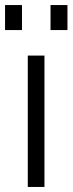

<svg xmlns="http://www.w3.org/2000/svg" viewBox="-49 -740 287 760"><path d="M61 -520H127V0H61ZM-29 -720H38V-621H-29ZM151 -720H218V-621H151Z"/></svg>

Font: Aspekta 300
Style: Regular
Weight: 300
Designer: Ivo Dolenc
Version: Version 2.000